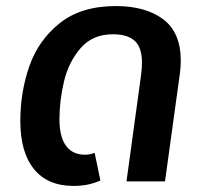

<svg xmlns="http://www.w3.org/2000/svg" viewBox="-20 -598 683 633"><path d="M47 -199Q47 -295 77 -380.5Q107 -466 177.5 -522Q248 -578 362 -578Q460 -578 518 -534.5Q576 -491 576 -398Q576 -378 573 -355L524 0H397L445 -350Q448 -373 448 -392Q448 -441 424.5 -463Q401 -485 352 -485Q285 -485 245.5 -439Q206 -393 191 -329.5Q176 -266 176 -205Q176 -147 197.5 -117.5Q219 -88 260 -88Q276 -88 292 -94L311 -3Q272 15 223 15Q137 15 92 -40.5Q47 -96 47 -199Z"/></svg>

Font: FiraGO Medium
Style: Italic
Weight: 500
Italic angle: -8°
Designer: bBox Type GmbH
Foundry: bBox Type GmbH
Version: Version 1.001